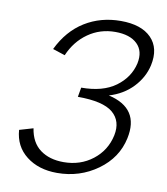

<svg xmlns="http://www.w3.org/2000/svg" viewBox="-77 -729 696 799"><g transform="rotate(10 271.0 -329.5)"><path d="M525 -504Q513 -451 473.5 -409.5Q434 -368 374 -350Q509 -319 481 -188Q463 -103 388 -49Q313 5 217 5Q139 5 87.5 -35Q36 -75 31 -144L89 -161Q98 -102 137 -73Q176 -44 236 -44Q307 -44 359 -84.5Q411 -125 425 -190Q438 -252 396.5 -287Q355 -322 248 -322L255 -362Q346 -362 400 -401.5Q454 -441 468 -502Q479 -555 448 -585Q417 -615 355 -615Q291 -615 240.5 -579.5Q190 -544 164 -483L112 -500Q151 -581 218 -622.5Q285 -664 370 -664Q457 -664 499 -621Q541 -578 525 -504Z"/></g></svg>

Font: EauTestText Semilight
Style: Italic
Weight: 300
Italic angle: -12°
Designer: Christian Thalmann (Catharsis Fonts)
Version: Version 0.001;PS 000.001;hotconv 1.0.88;makeotf.lib2.5.64775